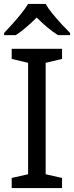

<svg xmlns="http://www.w3.org/2000/svg" viewBox="-20 -964 379 984"><path d="M298 0H40V-52L124 -71V-642L40 -662V-714H298V-662L214 -642V-71L298 -52ZM214 -944Q226 -922 248.5 -894.5Q271 -867 295.5 -840.5Q320 -814 339 -795V-784H277Q251 -800 223 -823.5Q195 -847 168 -874Q141 -847 114 -824Q87 -801 61 -784H1V-795Q20 -815 43.5 -841Q67 -867 89 -894.5Q111 -922 124 -944Z"/></svg>

Font: Noto Sans Lao Looped
Style: Regular
Weight: 400
Designer: Mark Frömberg, Ben Mitchell
Foundry: The Fontpad Ltd
Version: Version 1.001